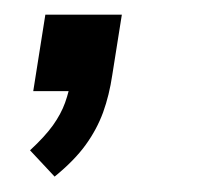

<svg xmlns="http://www.w3.org/2000/svg" viewBox="-20 -122 268 257"><path d="M53.1 114.4 20.2 79.2Q40.1 60.8 50.9 45.7Q61.7 30.5 67.1 15.5Q72.5 0.4 75.4 -16.8L97.6 0H24.5L40.7 -102.4H143.1L130.3 -21.7Q126.3 5.4 118 28.4Q109.6 51.3 94.6 72Q79.7 92.7 53.1 114.4Z"/></svg>

Font: Nunito Sans 12pt ExtraLight
Style: Italic
Weight: 200
Italic angle: -9°
Designer: Vernon Adams
Foundry: Vernon Adams
Version: Version 3.101;gftools[0.9.27]